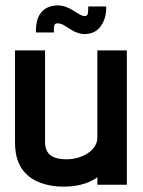

<svg xmlns="http://www.w3.org/2000/svg" viewBox="-20 -689 533 716"><path d="M309 -665V-657Q309 -648 307.5 -638.5Q306 -629 295 -629Q289 -629 280.5 -633.5Q272 -638 267 -641Q257 -647 251 -651Q245 -655 236 -659Q220 -667 202.5 -668.5Q185 -670 168 -665Q148 -659 136 -645.5Q124 -632 119 -614Q114 -596 114 -576V-568H181V-576Q181 -587 182.5 -594.5Q184 -602 196 -602Q201 -602 208.5 -599.5Q216 -597 223 -592Q228 -589 240 -581.5Q252 -574 256 -572Q265 -568 274.5 -565Q284 -562 294 -562Q335 -562 355.5 -591Q376 -620 376 -657V-665ZM343 -28V0H453V-501H343V-176Q343 -158 333.5 -143.5Q324 -129 308 -118Q292 -107 271 -101Q250 -95 228 -95Q202 -95 184 -101.5Q166 -108 157 -122.5Q148 -137 148 -160V-501H36V-158Q36 -119 46 -91Q56 -63 74 -44Q92 -25 115.5 -14Q139 -3 164.5 2Q190 7 216 7Q246 7 271 2Q296 -3 314.5 -11.5Q333 -20 343 -28Z"/></svg>

Font: Advent Pro Expanded
Style: Bold
Weight: 700
Width: 7
Designer: VivaRado, Andreas Kalpakidis
Foundry: VivaRado, Andreas Kalpakidis
Version: Version 3.000